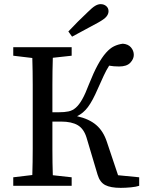

<svg xmlns="http://www.w3.org/2000/svg" viewBox="-20 -897 693 927"><path d="M44 0V-41L136 -52Q138 -115 138 -179.5Q138 -244 138 -310V-359Q138 -424 138 -488Q138 -552 136 -617L44 -628V-669H326V-628L235 -618Q233 -554 233 -488Q233 -422 233 -355H264Q291 -355 310.5 -359Q330 -363 346 -377Q362 -391 377 -417.5Q392 -444 409 -489Q432 -547 452 -583.5Q472 -620 491.5 -642Q511 -664 530.5 -673.5Q550 -683 573 -686Q599 -684 612.5 -668Q626 -652 626 -632Q626 -612 609 -594Q592 -576 555 -576Q542 -576 530 -577Q518 -578 507 -580Q493 -558 481 -532Q469 -506 452 -468Q427 -410 404.5 -380Q382 -350 352 -336Q410 -323 444.5 -293.5Q479 -264 496 -212L550 -51L652 -41V0Q638 5 612 7.5Q586 10 563 10Q514 10 488 -3.5Q462 -17 451 -54L398 -232Q385 -275 355.5 -292.5Q326 -310 275 -310H233Q233 -238 233 -175Q233 -112 235 -51L326 -41V0ZM310 -745Q356 -794 404 -839Q425 -860 439 -868.5Q453 -877 466 -877Q482 -877 493 -867.5Q504 -858 504 -843Q504 -829 493.5 -816.5Q483 -804 454 -788Q422 -771 391 -754Q360 -737 328 -720Z"/></svg>

Font: Source Serif Pro
Style: Regular
Weight: 400
Designer: Frank Grießhammer
Foundry: Adobe Systems Incorporated
Version: Version 2.000;PS 1.000;hotconv 16.6.51;makeotf.lib2.5.65220